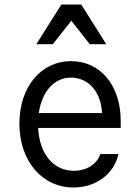

<svg xmlns="http://www.w3.org/2000/svg" viewBox="-20 -821 620 851"><path d="M149 -254H515V-286C515 -442 425 -550 295 -550C161 -550 66 -435 66 -273C66 -108 166 10 306 10C405 10 485 -49 505 -138H425C409 -93 364 -64 308 -64C216 -64 155 -139 149 -254ZM295 -477C371 -477 428 -415 432 -320H152C166 -416 220 -477 295 -477ZM141 -625H214L296 -729L378 -625H451L340 -801H252Z"/></svg>

Font: CommitMono-dimboump
Style: Regular
Weight: 400
Monospace: yes
Designer: Eigil Nikolajsen
Foundry: Eigil Nikolajsen
Version: Version 1.143